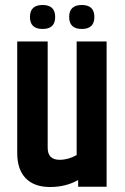

<svg xmlns="http://www.w3.org/2000/svg" viewBox="-20 -748 501 769"><path d="M287 -582H407V0H293V-27Q244 1 180.5 1Q117 1 83 -34Q49 -69 49 -135V-582H171V-156Q171 -108 219 -108Q254 -108 287 -127ZM307.5 -632Q257 -632 257 -680Q257 -728 307.5 -728Q358 -728 358 -680Q358 -632 307.5 -632ZM150.5 -632Q100 -632 100 -680Q100 -728 150.5 -728Q201 -728 201 -680Q201 -632 150.5 -632Z"/></svg>

Font: Khand SemiBold
Style: Regular
Weight: 600
Designer: Devanagari: Sanchit Sawaria, Jyotish Sonowal; Latin: Satya Rajpurohit
Foundry: Indian Type Foundry
Version: Version 1.101;PS 1.0;hotconv 1.0.78;makeotf.lib2.5.61930; tt